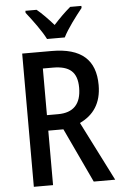

<svg xmlns="http://www.w3.org/2000/svg" viewBox="-62 -983 646 1025"><g transform="rotate(-5 261.5 -470.0)"><path d="M216 -780H311C333 -825 382 -889 414 -929V-940H354C321 -912 297 -888 263 -851C233 -885 201 -918 174 -940H114V-929C148 -886 194 -824 216 -780ZM235 -714H77V0H180V-292H261L398 0H513L352 -318C426 -353 469 -414 469 -511C469 -646 394 -714 235 -714ZM234 -625C323 -625 364 -590 364 -506C364 -419 322 -375 240 -375H180V-625Z"/></g></svg>

Font: Noto Sans Khmer UI Condensed Medium
Style: Regular
Weight: 500
Width: 3
Designer: Danh Hong and the Monotype Design Team
Foundry: Monotype Imaging Inc.
Version: Version 2.002